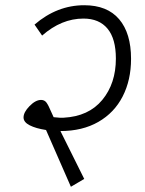

<svg xmlns="http://www.w3.org/2000/svg" viewBox="-20 -697 556 734"><path d="M211 -196 302 -13 251 17 156 -200Q117 -206 93.5 -218Q70 -230 70 -248Q70 -268 93 -291.5Q116 -315 137 -315Q150 -315 157.5 -305Q165 -295 175 -271L185 -249Q212 -246 223 -247Q319 -252 371 -315Q423 -378 423 -473Q423 -549 391 -587.5Q359 -626 299 -626Q215 -626 141 -561L112 -603Q198 -677 302 -677Q390 -677 435.5 -623.5Q481 -570 481 -472Q481 -391 449 -328.5Q417 -266 356 -231Q295 -196 211 -196Z"/></svg>

Font: FiraGO Light
Style: Italic
Weight: 300
Italic angle: -8°
Designer: bBox Type GmbH
Foundry: bBox Type GmbH
Version: Version 1.001